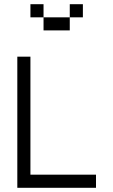

<svg xmlns="http://www.w3.org/2000/svg" viewBox="-20 -895 540 915"><path d="M437.5 0V-62.5H125V-625H62.5Q62.5 -625 62.5 0ZM375 -812.5V-875H312.5V-812.5H187.5V-750H312.5V-812.5ZM187.5 -812.5V-875H125V-812.5Z"/></svg>

Font: UnifontExMono
Style: Regular
Weight: 500
Version: Version 15.0.06